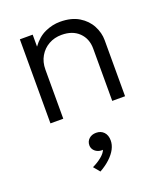

<svg xmlns="http://www.w3.org/2000/svg" viewBox="-151 -601 892 1041"><g transform="rotate(-20 295.0 -81.0)"><path d="M82 0V-485H156V-416Q188.5 -461 231.2 -480.5Q274 -500 318.5 -500Q383.5 -500 426.8 -473.8Q470 -447.5 491.2 -406.8Q512.5 -366 512.5 -324V0H438.5V-301.5Q438.5 -359 401.8 -394.8Q365 -430.5 302 -430.5Q261 -430.5 228 -412Q195 -393.5 175.5 -360.2Q156 -327 156 -283V0ZM247.5 338 217.5 302Q247.5 288 270.5 269.2Q293.5 250.5 300.5 232Q284 233.5 270 227.5Q256 221.5 247.8 210Q239.5 198.5 239.5 184Q239.5 161.5 255.5 147Q271.5 132.5 296.5 132.5Q324 132.5 340.8 150.2Q357.5 168 357.5 198.5Q357.5 223 344.8 247.5Q332 272 307.2 295.2Q282.5 318.5 247.5 338Z"/></g></svg>

Font: Geologica Roman ExtraLight
Style: Regular
Weight: 250
Designer: Sindre Bremnes, Frode Helland
Foundry: Monokrom Skriftforlag AS
Version: Version 1.010;gftools[0.9.28]